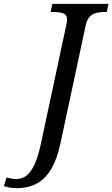

<svg xmlns="http://www.w3.org/2000/svg" viewBox="-139 -734 582 994"><path d="M-52 240Q-74 240 -89 237Q-104 234 -119 230L-105 185Q-95 188 -80.5 190.5Q-66 193 -55 193Q-26 193 -3 176Q20 159 39 119Q58 79 73 9L204 -604Q206 -610 207 -619Q208 -628 208 -632Q208 -658 188 -665Q168 -672 136 -672H123L132 -714H423L414 -672H401Q379 -672 359 -667Q339 -662 325 -647Q311 -632 304 -600L174 8Q157 87 127.5 138.5Q98 190 53.5 215Q9 240 -52 240Z"/></svg>

Font: Noto Serif
Style: Italic
Weight: 400
Italic angle: -12°
Designer: Monotype Design Team
Foundry: Monotype Imaging Inc.
Version: Version 2.013